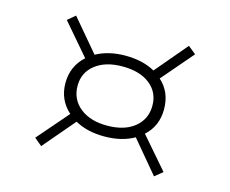

<svg xmlns="http://www.w3.org/2000/svg" viewBox="-81 -700 906 756"><g transform="rotate(15 372.5 -322.0)"><path d="M524 -209 634 -82 602 -56 493 -186Q443 -157 371 -157Q302 -157 252 -185L142 -56L111 -82L220 -208Q170 -253 170 -321Q170 -390 220 -435L111 -562L142 -588L252 -458Q303 -486 371 -486Q442 -486 492 -458L602 -588L634 -562L524 -434Q572 -391 572 -321Q572 -252 524 -209ZM371 -201Q442 -201 483 -234.5Q524 -268 524 -323Q524 -377 483 -409.5Q442 -442 371 -442Q302 -442 260.5 -409.5Q219 -377 219 -323Q219 -268 260.5 -234.5Q302 -201 371 -201Z"/></g></svg>

Font: BioRhyme Expanded Light
Style: Regular
Weight: 300
Width: 7
Designer: Aoife Mooney
Foundry: Aoife Mooney Type
Version: Version 1.000